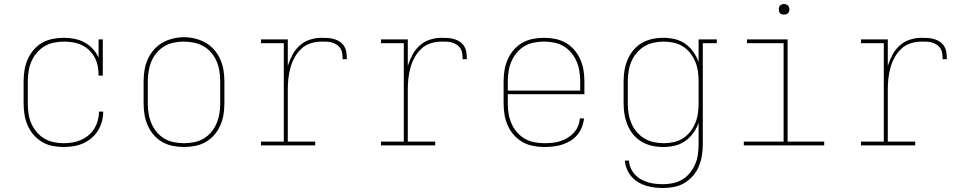

<svg xmlns="http://www.w3.org/2000/svg" viewBox="-20 -727 4840 960"><path d="M298 8Q270 8 242 2.5Q214 -3 190 -17.5Q166 -32 147.5 -53.5Q129 -75 118 -100.5Q107 -126 102.5 -154Q98 -182 98 -210V-320Q98 -348 102.5 -376Q107 -404 118 -429.5Q129 -455 147.5 -477Q166 -499 190.5 -513Q215 -527 243 -532.5Q271 -538 299 -538Q325 -538 351.5 -533Q378 -528 401.5 -515.5Q425 -503 443.5 -483Q462 -463 473 -439V-530H494V-349H473Q473 -372 469 -394.5Q465 -417 454.5 -437.5Q444 -458 427.5 -474.5Q411 -491 390 -501Q369 -511 346.5 -515Q324 -519 301 -519Q275 -519 250 -514Q225 -509 203 -496Q181 -483 164 -463Q147 -443 137 -419.5Q127 -396 123 -371Q119 -346 119 -320V-210Q119 -185 122.5 -159.5Q126 -134 136 -111Q146 -88 162.5 -68Q179 -48 200.5 -35Q222 -22 247 -16.5Q272 -11 298 -11Q320 -11 342 -14.5Q364 -18 384.5 -27Q405 -36 422.5 -50.5Q440 -65 451.5 -84Q463 -103 469 -125Q475 -147 475 -169H496Q496 -144 489.5 -119.5Q483 -95 470 -74Q457 -53 437.5 -36.5Q418 -20 395 -10Q372 0 347.5 4Q323 8 298 8Z M900 8Q872 8 844 2.5Q816 -3 791.5 -17Q767 -31 748.5 -52.5Q730 -74 718.5 -100Q707 -126 702.5 -154Q698 -182 698 -210V-320Q698 -348 702.5 -376Q707 -404 718.5 -430Q730 -456 748.5 -477.5Q767 -499 791.5 -513Q816 -527 844 -534Q872 -541 900 -541Q928 -541 956 -534Q984 -527 1008.5 -513Q1033 -499 1051.5 -477.5Q1070 -456 1081.5 -430Q1093 -404 1097.5 -376Q1102 -348 1102 -320V-210Q1102 -182 1097.5 -154Q1093 -126 1081.5 -100Q1070 -74 1051.5 -52.5Q1033 -31 1008.5 -17Q984 -3 956 2.5Q928 8 900 8ZM900 -11Q925 -11 950.5 -16Q976 -21 998 -34Q1020 -47 1036.5 -67Q1053 -87 1063 -110.5Q1073 -134 1077 -159.5Q1081 -185 1081 -210V-320Q1081 -346 1077 -371.5Q1073 -397 1063 -420.5Q1053 -444 1036 -464Q1019 -484 996.5 -496.5Q974 -509 948.5 -514Q923 -519 898 -519Q872 -519 847 -513.5Q822 -508 800.5 -495Q779 -482 762.5 -462Q746 -442 736.5 -419Q727 -396 723 -370.5Q719 -345 719 -320V-210Q719 -185 723 -159.5Q727 -134 737 -110.5Q747 -87 763.5 -67Q780 -47 802 -34Q824 -21 849.5 -16Q875 -11 900 -11Z M1285 0V-19H1399V-511H1285V-530H1419V-398Q1428 -426 1442 -452.5Q1456 -479 1478 -499Q1500 -519 1529 -528.5Q1558 -538 1588 -538Q1604 -538 1620 -537Q1636 -536 1651.5 -531.5Q1667 -527 1680.5 -517.5Q1694 -508 1702 -494Q1710 -480 1712 -464Q1714 -448 1714 -431H1693Q1693 -445 1691.5 -458.5Q1690 -472 1683 -483.5Q1676 -495 1665 -502.5Q1654 -510 1641 -514Q1628 -518 1614.5 -518.5Q1601 -519 1588 -519Q1560 -519 1533.5 -510.5Q1507 -502 1487 -483.5Q1467 -465 1453.5 -440.5Q1440 -416 1432.5 -389.5Q1425 -363 1422 -335.5Q1419 -308 1419 -281V-19H1556V0Z M1885 0V-19H1999V-511H1885V-530H2019V-398Q2028 -426 2042 -452.5Q2056 -479 2078 -499Q2100 -519 2129 -528.5Q2158 -538 2188 -538Q2204 -538 2220 -537Q2236 -536 2251.5 -531.5Q2267 -527 2280.5 -517.5Q2294 -508 2302 -494Q2310 -480 2312 -464Q2314 -448 2314 -431H2293Q2293 -445 2291.5 -458.5Q2290 -472 2283 -483.5Q2276 -495 2265 -502.5Q2254 -510 2241 -514Q2228 -518 2214.5 -518.5Q2201 -519 2188 -519Q2160 -519 2133.5 -510.5Q2107 -502 2087 -483.5Q2067 -465 2053.5 -440.5Q2040 -416 2032.5 -389.5Q2025 -363 2022 -335.5Q2019 -308 2019 -281V-19H2156V0Z M2701 8Q2673 8 2645 2.5Q2617 -3 2592.5 -17Q2568 -31 2549 -52.5Q2530 -74 2518.5 -100Q2507 -126 2502.5 -154Q2498 -182 2498 -210V-320Q2498 -348 2502.5 -376Q2507 -404 2518.5 -430Q2530 -456 2548.5 -477.5Q2567 -499 2591.5 -513Q2616 -527 2644 -532.5Q2672 -538 2700 -538Q2728 -538 2756 -532.5Q2784 -527 2808.5 -513Q2833 -499 2851.5 -477.5Q2870 -456 2881.5 -430Q2893 -404 2897.5 -376Q2902 -348 2902 -320V-256H2519V-210Q2519 -184 2523 -159Q2527 -134 2537 -110.5Q2547 -87 2564 -67Q2581 -47 2603 -34Q2625 -21 2650.5 -16Q2676 -11 2701 -11Q2721 -11 2741.5 -13Q2762 -15 2781 -21Q2800 -27 2817.5 -37.5Q2835 -48 2848.5 -62.5Q2862 -77 2870 -96Q2878 -115 2879 -135H2900Q2898 -113 2889.5 -91.5Q2881 -70 2866.5 -52.5Q2852 -35 2832.5 -23Q2813 -11 2791 -4Q2769 3 2746.5 5.5Q2724 8 2701 8ZM2519 -274H2881V-320Q2881 -345 2877 -370.5Q2873 -396 2863 -419.5Q2853 -443 2836.5 -463Q2820 -483 2798 -496Q2776 -509 2750.5 -514Q2725 -519 2700 -519Q2675 -519 2649.5 -514Q2624 -509 2602 -496Q2580 -483 2563.5 -463Q2547 -443 2537 -419.5Q2527 -396 2523 -370.5Q2519 -345 2519 -320Z M3296 213Q3274 213 3252.5 210.5Q3231 208 3210 201.5Q3189 195 3170 183.5Q3151 172 3137 155.5Q3123 139 3114.5 118.5Q3106 98 3104 76H3125Q3126 96 3134 114Q3142 132 3155 146Q3168 160 3185 169.5Q3202 179 3220.5 184.5Q3239 190 3258 192Q3277 194 3296 194Q3321 194 3346 188.5Q3371 183 3392.5 170Q3414 157 3430 137Q3446 117 3456 93.5Q3466 70 3469.5 45Q3473 20 3473 -5V-113Q3463 -85 3446 -61.5Q3429 -38 3405.5 -21.5Q3382 -5 3353.5 1.5Q3325 8 3296 8Q3268 8 3240.5 2Q3213 -4 3189 -18Q3165 -32 3147 -53.5Q3129 -75 3118 -101Q3107 -127 3102.5 -154.5Q3098 -182 3098 -210V-320Q3098 -348 3102.5 -375.5Q3107 -403 3118 -429Q3129 -455 3147 -476.5Q3165 -498 3189 -512Q3213 -526 3240.5 -532Q3268 -538 3296 -538Q3325 -538 3353.5 -531.5Q3382 -525 3405.5 -508.5Q3429 -492 3446 -468.5Q3463 -445 3473 -417V-530H3564V-511H3494V-5Q3494 23 3489.5 50.5Q3485 78 3474.5 104Q3464 130 3445.5 151.5Q3427 173 3403 187.5Q3379 202 3351.5 207.5Q3324 213 3296 213ZM3299 -11Q3324 -11 3349 -16.5Q3374 -22 3395 -35.5Q3416 -49 3431.5 -69Q3447 -89 3456.5 -112Q3466 -135 3469.5 -160Q3473 -185 3473 -210V-320Q3473 -345 3469.5 -370Q3466 -395 3456.5 -418Q3447 -441 3431.5 -461Q3416 -481 3395 -494.5Q3374 -508 3349 -513.5Q3324 -519 3299 -519Q3274 -519 3248.5 -513.5Q3223 -508 3201.5 -495Q3180 -482 3163.5 -462.5Q3147 -443 3137 -419.5Q3127 -396 3123 -370.5Q3119 -345 3119 -320V-210Q3119 -185 3123 -159.5Q3127 -134 3137 -110.5Q3147 -87 3163.5 -67.5Q3180 -48 3201.5 -35Q3223 -22 3248.5 -16.5Q3274 -11 3299 -11Z M3699 0V-19H3898V-511H3715V-530H3918V-19H4101V0ZM3900 -654Q3895 -654 3889.5 -655.5Q3884 -657 3880.5 -660.5Q3877 -664 3875.5 -669.5Q3874 -675 3874 -680Q3874 -685 3875.5 -690.5Q3877 -696 3880.5 -699.5Q3884 -703 3889.5 -705Q3895 -707 3900 -707Q3905 -707 3910.5 -705Q3916 -703 3919.5 -699.5Q3923 -696 3925 -690.5Q3927 -685 3927 -680Q3927 -675 3925 -669.5Q3923 -664 3919.5 -660.5Q3916 -657 3910.5 -655.5Q3905 -654 3900 -654Z M4285 0V-19H4399V-511H4285V-530H4419V-398Q4428 -426 4442 -452.5Q4456 -479 4478 -499Q4500 -519 4529 -528.5Q4558 -538 4588 -538Q4604 -538 4620 -537Q4636 -536 4651.5 -531.5Q4667 -527 4680.5 -517.5Q4694 -508 4702 -494Q4710 -480 4712 -464Q4714 -448 4714 -431H4693Q4693 -445 4691.5 -458.5Q4690 -472 4683 -483.5Q4676 -495 4665 -502.5Q4654 -510 4641 -514Q4628 -518 4614.5 -518.5Q4601 -519 4588 -519Q4560 -519 4533.5 -510.5Q4507 -502 4487 -483.5Q4467 -465 4453.5 -440.5Q4440 -416 4432.5 -389.5Q4425 -363 4422 -335.5Q4419 -308 4419 -281V-19H4556V0Z"/></svg>

Font: Iosevka Slab Thin Extended
Style: Regular
Weight: 100
Width: 7
Monospace: yes
Designer: Belleve Invis
Foundry: Belleve Invis
Version: Version 11.1.1; ttfautohint (v1.8.3)